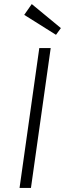

<svg xmlns="http://www.w3.org/2000/svg" viewBox="-20 -923 319 943"><path d="M76 0H132L229 -687H173ZM279 -785 136 -903 99 -850 255 -752Z"/></svg>

Font: Secuela Light
Style: Italic
Weight: 300
Italic angle: -8°
Designer: Fernando Haro
Foundry: deFharo
Version: Version 1.708